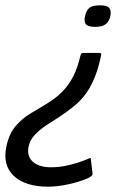

<svg xmlns="http://www.w3.org/2000/svg" viewBox="-30 -509 502 722"><path d="M343 -310Q350 -310 350.5 -306.5Q351 -303 349 -295Q338 -245 323 -210.5Q308 -176 289 -151.5Q270 -127 245.5 -107.5Q221 -88 191 -68Q170 -55 145 -38.5Q120 -22 101 -2Q82 18 77 45Q71 80 94.5 100Q118 120 161 120Q189 120 214.5 115Q240 110 261.5 103Q283 96 297 90Q306 86 309 85Q312 84 312 93L318 143Q319 149 313 153.5Q307 158 301 161Q269 175 227 184Q185 193 151 193Q65 193 22 152.5Q-21 112 -6 42Q4 -6 28.5 -34.5Q53 -63 83.5 -81.5Q114 -100 141 -116Q181 -140 205.5 -165.5Q230 -191 246 -223Q262 -255 272 -298Q274 -305 276 -307.5Q278 -310 281 -310ZM385 -449Q381 -429 368 -418.5Q355 -408 329 -408Q300 -408 292.5 -418.5Q285 -429 290 -449Q294 -469 305.5 -479Q317 -489 346 -489Q373 -489 381 -479Q389 -469 385 -449Z"/></svg>

Font: Glory Thin Medium
Style: Italic
Weight: 500
Italic angle: -12°
Version: Version 1.011